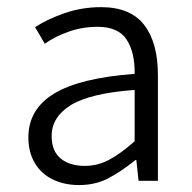

<svg xmlns="http://www.w3.org/2000/svg" viewBox="-20 -516 547 548"><path d="M258.3 -439.5Q215.8 -439.5 176.5 -425.8Q137.2 -412.1 107.9 -391.1L80.1 -438.5Q116.2 -461.9 165.5 -478.8Q214.8 -495.6 268.1 -495.6Q352.5 -495.6 391.6 -444.8Q430.7 -394 430.7 -301.8V0H375.5L369.1 -59.6H367.2Q323.2 -24.4 287.1 -6.1Q251 12.2 205.6 12.2Q163.6 12.2 130.9 -3.7Q98.1 -19.5 79.6 -50.3Q61 -81.1 61 -124Q61 -204.1 134.3 -248.8Q207.5 -293.5 364.3 -305.2Q365.2 -366.7 341.3 -403.1Q317.4 -439.5 258.3 -439.5ZM364.3 -112.8V-259.3Q237.3 -250 182.4 -216.1Q127.4 -182.1 127.4 -127.9Q127.4 -84.5 153.3 -63.5Q179.2 -42.5 222.2 -42.5Q257.8 -42.5 290.3 -59.3Q322.8 -76.2 364.3 -112.8Z"/></svg>

Font: Varta
Style: Light
Weight: 300
Designer: Joana Correia, Viktoriya Grabowska, Eben Sorkin
Foundry: Sorkin Type
Version: Version 1.002; ttfautohint (v1.3) -l 8 -r 24 -G 200 -x 12 -H